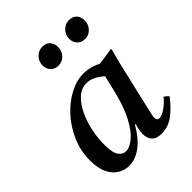

<svg xmlns="http://www.w3.org/2000/svg" viewBox="-207 -837 964 964"><g transform="rotate(-45 275.5 -354.5)"><path d="M146 11Q115 11 87 -5.5Q59 -22 42 -57Q25 -92 25 -147Q25 -215 51 -275Q77 -335 119 -381Q161 -427 211.5 -453.5Q262 -480 311 -480Q330 -480 354 -474.5Q378 -469 404 -456Q425 -459 447.5 -462Q470 -465 494 -469L497 -465Q485 -423 476 -385.5Q467 -348 458 -309L412 -111Q411 -104 408 -93Q405 -82 405 -72Q405 -63 409 -57Q413 -51 423 -51Q440 -51 466 -69Q492 -87 513 -113Q526 -104 536 -93Q502 -48 463 -18Q424 12 375 12Q338 12 322 -6.5Q306 -25 306 -53Q306 -80 317 -115H312Q275 -51 232.5 -20Q190 11 146 11ZM378 -393Q357 -412 334 -423.5Q311 -435 287 -435Q250 -435 221 -408Q192 -381 172 -338.5Q152 -296 142 -247.5Q132 -199 132 -155Q132 -95 148 -73.5Q164 -52 186 -52Q212 -52 243.5 -77.5Q275 -103 305.5 -159.5Q336 -216 358 -309ZM250 -596Q225 -596 209.5 -612.5Q194 -629 194 -653Q194 -681 213.5 -701Q233 -721 260 -721Q286 -721 300.5 -705Q315 -689 315 -664Q315 -636 296.5 -616Q278 -596 250 -596ZM439 -596Q414 -596 398.5 -612.5Q383 -629 383 -653Q383 -681 402.5 -701Q422 -721 449 -721Q475 -721 489.5 -705Q504 -689 504 -664Q504 -636 485.5 -616Q467 -596 439 -596Z"/></g></svg>

Font: Tiro Devanagari Marathi
Style: Italic
Weight: 400
Italic angle: -11°
Designer: Devanagari: John Hudson & Fiona Ross, assisted by Paul Hanslow. Latin: John Hudson with Paul Hanslow, assisted by Kaja S
Foundry: Tiro Typeworks Ltd.
Version: Version 1.52